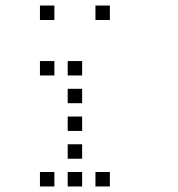

<svg xmlns="http://www.w3.org/2000/svg" viewBox="-20 -696 640 692"><path d="M125 -676Q124 -676 124 -676Q124 -676 124 -675V-625Q124 -624 124 -624Q124 -624 125 -624H175Q176 -624 176 -624Q176 -624 176 -625V-675Q176 -676 176 -676Q176 -676 175 -676ZM325 -676Q324 -676 324 -676Q324 -676 324 -675V-625Q324 -624 324 -624Q324 -624 325 -624H375Q376 -624 376 -624Q376 -624 376 -625V-675Q376 -676 376 -676Q376 -676 375 -676ZM125 -476Q124 -476 124 -476Q124 -476 124 -475V-425Q124 -424 124 -424Q124 -424 125 -424H175Q176 -424 176 -424Q176 -424 176 -425V-475Q176 -476 176 -476Q176 -476 175 -476ZM225 -476Q224 -476 224 -476Q224 -476 224 -475V-425Q224 -424 224 -424Q224 -424 225 -424H275Q276 -424 276 -424Q276 -424 276 -425V-475Q276 -476 276 -476Q276 -476 275 -476ZM225 -376Q224 -376 224 -376Q224 -376 224 -375V-325Q224 -324 224 -324Q224 -324 225 -324H275Q276 -324 276 -324Q276 -324 276 -325V-375Q276 -376 276 -376Q276 -376 275 -376ZM225 -276Q224 -276 224 -276Q224 -276 224 -275V-225Q224 -224 224 -224Q224 -224 225 -224H275Q276 -224 276 -224Q276 -224 276 -225V-275Q276 -276 276 -276Q276 -276 275 -276ZM225 -176Q224 -176 224 -176Q224 -176 224 -175V-125Q224 -124 224 -124Q224 -124 225 -124H275Q276 -124 276 -124Q276 -124 276 -125V-175Q276 -176 276 -176Q276 -176 275 -176ZM125 -76Q124 -76 124 -76Q124 -76 124 -75V-25Q124 -24 124 -24Q124 -24 125 -24H175Q176 -24 176 -24Q176 -24 176 -25V-75Q176 -76 176 -76Q176 -76 175 -76ZM225 -76Q224 -76 224 -76Q224 -76 224 -75V-25Q224 -24 224 -24Q224 -24 225 -24H275Q276 -24 276 -24Q276 -24 276 -25V-75Q276 -76 276 -76Q276 -76 275 -76ZM325 -76Q324 -76 324 -76Q324 -76 324 -75V-25Q324 -24 324 -24Q324 -24 325 -24H375Q376 -24 376 -24Q376 -24 376 -25V-75Q376 -76 376 -76Q376 -76 375 -76Z"/></svg>

Font: Doto
Style: Regular
Weight: 400
Monospace: yes
Version: Version 1.000